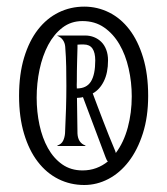

<svg xmlns="http://www.w3.org/2000/svg" viewBox="-20 -667 492 565"><path d="M416 -384.8Q416 -323.2 400.4 -274.4Q384.8 -225.6 358.9 -191.9Q333 -158.2 299.1 -140.4Q265.1 -122.6 228 -122.6Q187 -122.6 151.9 -140.1Q116.7 -157.7 91.1 -191.2Q65.4 -224.6 50.8 -273.4Q36.1 -322.3 36.1 -384.8Q36.1 -448.7 51 -497.8Q65.9 -546.9 91.8 -580.1Q117.7 -613.3 152.6 -630.4Q187.5 -647.5 228 -647.5Q266.6 -647.5 301 -630.4Q335.4 -613.3 360.8 -580.1Q386.2 -546.9 401.1 -497.8Q416 -448.7 416 -384.8ZM148.9 -562.5H230.5Q244.6 -562.5 256.8 -557.6Q269 -552.7 278.3 -543.5Q287.6 -534.2 292.7 -520.5Q297.9 -506.8 297.9 -489.3Q297.9 -452.6 285.6 -428Q273.4 -403.3 252.9 -392.1Q260.7 -371.1 268.3 -351.1Q275.9 -331.1 283.9 -310.3Q292 -289.6 300.5 -267.8Q309.1 -246.1 319.3 -222.2L320.8 -216.8Q344.2 -248 356 -291.7Q367.7 -335.4 367.7 -383.3Q367.7 -425.3 358.6 -465.3Q349.6 -505.4 331.5 -536.4Q313.5 -567.4 286.4 -586.2Q259.3 -605 222.7 -605Q189 -605 163.8 -585.7Q138.7 -566.4 121.8 -534.7Q105 -502.9 96.4 -462.4Q87.9 -421.9 87.9 -379.4Q87.9 -337.9 96.2 -299.3Q104.5 -260.7 121.1 -231Q137.7 -201.2 163.1 -183.3Q188.5 -165.5 222.7 -165.5Q244.6 -165.5 263.2 -172.4Q281.7 -179.2 297.4 -191.9Q294.9 -194.3 293.5 -197.5Q292 -200.7 290.5 -204.6L224.1 -381.3Q223.1 -380.9 220.7 -380.4Q218.3 -379.9 215.3 -379.6Q212.4 -379.4 210 -379.2Q207.5 -378.9 206.5 -378.9L208 -273.9Q209.5 -246.6 231.4 -238.8V-237.3H148.9V-238.8Q160.6 -242.7 165.5 -252.4Q170.4 -262.2 171.4 -274.9Q173.3 -314.5 174.3 -348.1Q175.3 -381.8 175.3 -414.1Q175.3 -442.9 174.8 -470.9Q174.3 -499 171.9 -529.8Q170.9 -541 165 -549.3Q159.2 -557.6 148.9 -561.5ZM206.1 -427.2Q206.1 -421.9 205.8 -417Q205.6 -412.1 206.1 -406.7Q234.9 -406.7 247.6 -427.2Q260.3 -447.8 260.3 -489.3Q260.3 -512.2 252 -524.2Q243.7 -536.1 226.6 -536.1Q222.7 -536.1 217.3 -536.1Q211.9 -536.1 208 -535.6V-525.9Q207.5 -507.8 207 -490.2Q206.5 -475.1 206.3 -458Q206.1 -440.9 206.1 -427.2Z"/></svg>

Font: Smythe
Style: Regular
Weight: 400
Version: Version 1.000